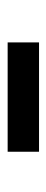

<svg xmlns="http://www.w3.org/2000/svg" viewBox="176 -928 124 517"><g transform="rotate(-90 238.5 -670.0)"><path d="M382.3 -711.9V-627.4H87.9V-711.9Z"/></g></svg>

Font: Roboto Condensed Black
Style: Regular
Weight: 900
Designer: Christian Robertson
Foundry: Google
Version: Version 3.008; 2023